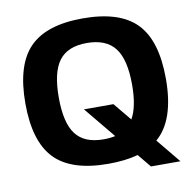

<svg xmlns="http://www.w3.org/2000/svg" viewBox="-86 -806 966 962"><g transform="rotate(-10 397.5 -325.0)"><path d="M397 -720Q585 -720 670 -632Q755 -544 755 -350Q755 -139 654 -53L755 70H605L549 2Q485 20 398 20Q210 20 125 -68Q40 -156 40 -350Q40 -544 125 -632Q210 -720 397 -720ZM583 -350Q583 -479 538 -537Q493 -595 395 -595Q298 -595 254 -537Q210 -479 210 -350Q210 -221 254 -163Q298 -105 395 -105Q428 -105 455 -111L324 -270H474L549 -179Q583 -238 583 -350Z"/></g></svg>

Font: Fivo Sans
Style: Regular
Weight: 700
Designer: Alexander Slobzheninov
Foundry: Alexander Slobzheninov
Version: 1.0